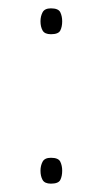

<svg xmlns="http://www.w3.org/2000/svg" viewBox="-20 -432 246 460"><path d="M77 -381Q77 -393 82 -402.5Q87 -412 102 -412Q120 -412 124.5 -402.5Q129 -393 129 -381Q129 -368 124.5 -359Q120 -350 102 -350Q87 -350 82 -359Q77 -368 77 -381ZM77 -23Q77 -35 82 -44.5Q87 -54 102 -54Q120 -54 124.5 -44.5Q129 -35 129 -23Q129 -10 124.5 -1Q120 8 102 8Q87 8 82 -1Q77 -10 77 -23Z"/></svg>

Font: Noto Sans Telugu SemiCondensed Thin
Style: Regular
Weight: 100
Width: 4
Designer: Jelle Bosma - Monotype Design Team
Foundry: Monotype Imaging Inc.
Version: Version 2.005; ttfautohint (v1.8.4.7-5d5b)